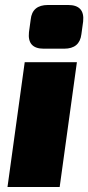

<svg xmlns="http://www.w3.org/2000/svg" viewBox="-20 -749 354 769"><path d="M172 -729H253Q320 -729 313 -663L306 -612Q299 -554 237 -554H155Q89 -554 96 -620L103 -671Q109 -729 172 -729ZM219 0H10L79 -500H288Z"/></svg>

Font: Exo 2.0 Black
Style: Italic
Weight: 900
Italic angle: -8°
Designer: Natanael Gama
Version: Version 1.001;PS 001.001;hotconv 1.0.70;makeotf.lib2.5.58329